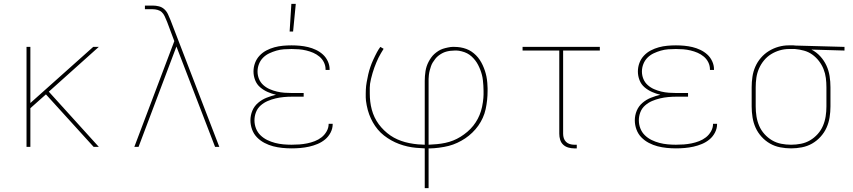

<svg xmlns="http://www.w3.org/2000/svg" viewBox="-20 -764 4440 999"><path d="M467 0 219 -273 138 -201V0H118V-520H138V-228L465 -520H494L234 -287L494 0Z M679 0 887 -550 848 -654Q848 -654 847 -654V-656Q842 -668 836.5 -680Q831 -692 822 -700.5Q813 -709 800 -712.5Q787 -716 775 -716H734V-735H775Q791 -735 807 -731Q823 -727 835 -716Q847 -705 854 -690Q861 -675 867 -660L1121 0H1099L898 -522L701 0Z M1497 8Q1473 8 1448.5 5.5Q1424 3 1401 -3Q1378 -9 1356 -20.5Q1334 -32 1317 -49.5Q1300 -67 1291.5 -90.5Q1283 -114 1283 -138Q1283 -164 1293 -188Q1303 -212 1323 -229Q1343 -246 1367 -255.5Q1391 -265 1416 -271Q1394 -276 1372.5 -285.5Q1351 -295 1333.5 -310Q1316 -325 1307.5 -347Q1299 -369 1299 -392Q1299 -415 1307 -436.5Q1315 -458 1330.5 -474.5Q1346 -491 1366 -501.5Q1386 -512 1408 -518Q1430 -524 1452.5 -526Q1475 -528 1497 -528Q1519 -528 1540.5 -526Q1562 -524 1583 -519Q1604 -514 1624 -504.5Q1644 -495 1660 -480.5Q1676 -466 1685.5 -445.5Q1695 -425 1695 -404V-400H1674V-403Q1674 -422 1665.5 -439.5Q1657 -457 1642 -469.5Q1627 -482 1609.5 -489.5Q1592 -497 1573 -501.5Q1554 -506 1535 -507.5Q1516 -509 1497 -509Q1477 -509 1457 -507.5Q1437 -506 1418 -500.5Q1399 -495 1381 -486.5Q1363 -478 1349 -464Q1335 -450 1327.5 -431Q1320 -412 1320 -392Q1320 -372 1327.5 -353.5Q1335 -335 1350 -321.5Q1365 -308 1383.5 -300Q1402 -292 1421 -287.5Q1440 -283 1460 -281.5Q1480 -280 1500 -280H1560V-261H1500Q1478 -261 1456.5 -259Q1435 -257 1414 -252Q1393 -247 1373 -238.5Q1353 -230 1336.5 -215.5Q1320 -201 1312 -180.5Q1304 -160 1304 -138Q1304 -116 1312 -95.5Q1320 -75 1335.5 -60Q1351 -45 1370.5 -35.5Q1390 -26 1411 -20.5Q1432 -15 1454 -13Q1476 -11 1497 -11Q1518 -11 1538 -12.5Q1558 -14 1578 -18Q1598 -22 1617.5 -29.5Q1637 -37 1653 -49.5Q1669 -62 1679.5 -80.5Q1690 -99 1690 -119V-120H1711V-118Q1711 -95 1700 -74Q1689 -53 1671.5 -38.5Q1654 -24 1632.5 -15Q1611 -6 1588.5 -1Q1566 4 1543 6Q1520 8 1497 8ZM1487 -600 1496 -744H1519L1505 -600Z M2190 215V8Q2167 7 2144.5 5Q2122 3 2100 -2Q2078 -7 2056.5 -15Q2035 -23 2015.5 -34Q1996 -45 1978 -59Q1960 -73 1945.5 -90.5Q1931 -108 1920 -127.5Q1909 -147 1901 -168.5Q1893 -190 1888 -216Q1883 -242 1883 -257V-277Q1883 -287 1883.5 -297Q1884 -307 1885 -317Q1886 -327 1888 -337Q1890 -347 1892 -357Q1894 -367 1896 -377Q1898 -387 1901 -396.5Q1904 -406 1907 -415.5Q1910 -425 1914 -434.5Q1918 -444 1922 -453Q1926 -462 1931.5 -473Q1937 -484 1941.5 -492.5Q1946 -501 1950 -507L1959 -520L1976 -510Q1969 -499 1962 -487Q1955 -475 1949 -463Q1943 -451 1938 -438.5Q1933 -426 1928 -413Q1923 -400 1918.5 -384Q1914 -368 1910.5 -354Q1907 -340 1905.5 -328.5Q1904 -317 1904 -308V-277Q1904 -256 1906.5 -235Q1909 -214 1914.5 -193.5Q1920 -173 1929 -154Q1938 -135 1950.5 -118Q1963 -101 1978.5 -86Q1994 -71 2011.5 -59Q2029 -47 2048.5 -38.5Q2068 -30 2088 -24.5Q2108 -19 2132.5 -15.5Q2157 -12 2172 -12L2190 -11V-343Q2190 -356 2191 -368.5Q2192 -381 2194 -394Q2196 -407 2200 -419Q2204 -431 2210 -442.5Q2216 -454 2223.5 -464.5Q2231 -475 2240.5 -483.5Q2250 -492 2261 -499Q2272 -506 2284 -510Q2296 -514 2311 -517Q2326 -520 2334 -520H2345Q2360 -520 2375.5 -517.5Q2391 -515 2406 -509.5Q2421 -504 2433.5 -495.5Q2446 -487 2457 -476Q2468 -465 2476.5 -452Q2485 -439 2491.5 -425Q2498 -411 2503 -396Q2508 -381 2511 -366Q2514 -351 2515.5 -333Q2517 -315 2517 -305V-291Q2517 -267 2514.5 -243.5Q2512 -220 2507 -196.5Q2502 -173 2492 -151Q2482 -129 2468.5 -110Q2455 -91 2437.5 -74Q2420 -57 2400.5 -44Q2381 -31 2359.5 -21Q2338 -11 2315 -5Q2292 1 2264 4.5Q2236 8 2221 8H2210V215ZM2210 -11Q2232 -12 2253.5 -14Q2275 -16 2296.5 -20.5Q2318 -25 2338 -33Q2358 -41 2376.5 -52.5Q2395 -64 2412 -78.5Q2429 -93 2442.5 -110Q2456 -127 2466 -146Q2476 -165 2482.5 -186Q2489 -207 2492.5 -232Q2496 -257 2496 -272V-291Q2496 -305 2495 -319Q2494 -333 2492.5 -347Q2491 -361 2487.5 -374.5Q2484 -388 2479 -401Q2474 -414 2467.5 -426.5Q2461 -439 2452.5 -450Q2444 -461 2433.5 -470.5Q2423 -480 2410.5 -486.5Q2398 -493 2382 -497Q2366 -501 2357 -501H2345Q2334 -501 2322.5 -499.5Q2311 -498 2300.5 -495Q2290 -492 2280 -486.5Q2270 -481 2261 -474Q2252 -467 2245 -458Q2238 -449 2232 -439.5Q2226 -430 2222.5 -419.5Q2219 -409 2216 -398Q2213 -387 2211.5 -374Q2210 -361 2210 -353Z M2981 8H2967Q2952 8 2936.5 3.5Q2921 -1 2910 -11.5Q2899 -22 2894.5 -37Q2890 -52 2890 -68V-501H2699V-520H3101V-501H2910V-68Q2910 -56 2913.5 -45Q2917 -34 2925 -26Q2933 -18 2944.5 -14.5Q2956 -11 2967 -11H2981Z M3497 8Q3473 8 3448.5 5.5Q3424 3 3401 -3Q3378 -9 3356 -20.5Q3334 -32 3317 -49.5Q3300 -67 3291.5 -90.5Q3283 -114 3283 -138Q3283 -164 3293 -188Q3303 -212 3323 -229Q3343 -246 3367 -255.5Q3391 -265 3416 -271Q3394 -276 3372.5 -285.5Q3351 -295 3333.5 -310Q3316 -325 3307.5 -347Q3299 -369 3299 -392Q3299 -415 3307 -436.5Q3315 -458 3330.5 -474.5Q3346 -491 3366 -501.5Q3386 -512 3408 -518Q3430 -524 3452.5 -526Q3475 -528 3497 -528Q3519 -528 3540.5 -526Q3562 -524 3583 -519Q3604 -514 3624 -504.5Q3644 -495 3660 -480.5Q3676 -466 3685.5 -445.5Q3695 -425 3695 -404V-400H3674V-403Q3674 -422 3665.5 -439.5Q3657 -457 3642 -469.5Q3627 -482 3609.5 -489.5Q3592 -497 3573 -501.5Q3554 -506 3535 -507.5Q3516 -509 3497 -509Q3477 -509 3457 -507.5Q3437 -506 3418 -500.5Q3399 -495 3381 -486.5Q3363 -478 3349 -464Q3335 -450 3327.5 -431Q3320 -412 3320 -392Q3320 -372 3327.5 -353.5Q3335 -335 3350 -321.5Q3365 -308 3383.5 -300Q3402 -292 3421 -287.5Q3440 -283 3460 -281.5Q3480 -280 3500 -280H3560V-261H3500Q3478 -261 3456.5 -259Q3435 -257 3414 -252Q3393 -247 3373 -238.5Q3353 -230 3336.5 -215.5Q3320 -201 3312 -180.5Q3304 -160 3304 -138Q3304 -116 3312 -95.5Q3320 -75 3335.5 -60Q3351 -45 3370.5 -35.5Q3390 -26 3411 -20.5Q3432 -15 3454 -13Q3476 -11 3497 -11Q3518 -11 3538 -12.5Q3558 -14 3578 -18Q3598 -22 3617.5 -29.5Q3637 -37 3653 -49.5Q3669 -62 3679.5 -80.5Q3690 -99 3690 -119V-120H3711V-118Q3711 -95 3700 -74Q3689 -53 3671.5 -38.5Q3654 -24 3632.5 -15Q3611 -6 3588.5 -1Q3566 4 3543 6Q3520 8 3497 8Z M4096 8Q4068 8 4039.5 2.5Q4011 -3 3986.5 -17Q3962 -31 3942.5 -52.5Q3923 -74 3911.5 -99.5Q3900 -125 3895.5 -153.5Q3891 -182 3891 -210V-310Q3891 -337 3895 -364.5Q3899 -392 3910 -417Q3921 -442 3939 -463Q3957 -484 3980.5 -498.5Q4004 -513 4030.5 -520.5Q4057 -528 4084 -528H4100Q4105 -528 4109 -528Q4113 -528 4118 -527L4374 -520V-501L4202 -506Q4228 -493 4248 -471Q4268 -449 4280 -423Q4292 -397 4296.5 -368Q4301 -339 4301 -310V-210Q4301 -182 4296.5 -153.5Q4292 -125 4280.5 -99.5Q4269 -74 4249.5 -52.5Q4230 -31 4205.5 -17Q4181 -3 4152.5 2.5Q4124 8 4096 8ZM4096 -11Q4122 -11 4147.5 -16Q4173 -21 4195 -34Q4217 -47 4234.5 -66.5Q4252 -86 4262 -109.5Q4272 -133 4276 -158.5Q4280 -184 4280 -210V-310Q4280 -334 4277 -358Q4274 -382 4265 -404.5Q4256 -427 4241 -446.5Q4226 -466 4206.5 -480Q4187 -494 4163.5 -500.5Q4140 -507 4116 -509H4086Q4061 -509 4037 -502Q4013 -495 3992 -482Q3971 -469 3955 -449.5Q3939 -430 3929 -407Q3919 -384 3915.5 -359.5Q3912 -335 3912 -310V-210Q3912 -184 3916 -158.5Q3920 -133 3930 -109.5Q3940 -86 3957.5 -66.5Q3975 -47 3997 -34Q4019 -21 4044.5 -16Q4070 -11 4096 -11Z"/></svg>

Font: Iosevka Aile Thin
Style: Regular
Weight: 100
Designer: Belleve Invis
Foundry: Belleve Invis
Version: Version 31.1.0; ttfautohint (v1.8.4)